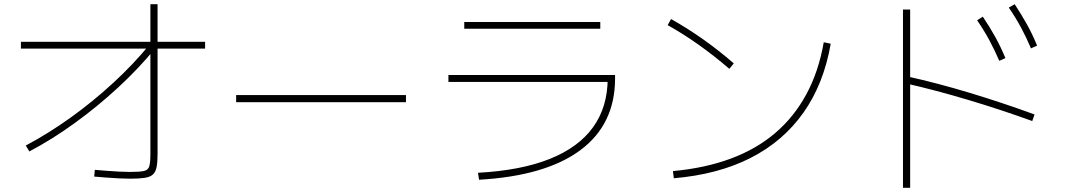

<svg xmlns="http://www.w3.org/2000/svg" viewBox="-20 -827 5040 909"><path d="M102 -138Q208 -194 314 -270Q420 -346 516.5 -435Q613 -524 688 -616L714 -597Q636 -502 538.5 -412Q441 -322 334 -244.5Q227 -167 119 -110ZM597 19Q574 19 543 17.5Q512 16 481.5 13.5Q451 11 426 9L429 -23Q453 -21 483 -18.5Q513 -16 543 -14.5Q573 -13 595 -13Q641 -13 661.5 -17.5Q682 -22 687 -40.5Q692 -59 692 -98V-807H726V-98Q726 -60 721.5 -36.5Q717 -13 704 -1Q691 11 665 15Q639 19 597 19ZM79 -597V-629H951V-597Z M1098 -343V-377H1902V-343Z M2243 -9Q2446 -20 2582.5 -74.5Q2719 -129 2788 -225Q2857 -321 2857 -456L2874 -439H2103V-472H2892V-456Q2892 -238 2727.5 -116Q2563 6 2248 24ZM2178 -691V-723H2822V-691Z M3166 -17Q3318 -31 3439.5 -76Q3561 -121 3650.5 -197.5Q3740 -274 3798 -381.5Q3856 -489 3880 -627L3913 -620Q3880 -430 3784 -294Q3688 -158 3534 -79.5Q3380 -1 3170 17ZM3433 -501Q3361 -563 3288.5 -614.5Q3216 -666 3141 -708L3157 -737Q3235 -693 3308 -641.5Q3381 -590 3454 -527Z M4711 -539Q4689 -590 4664 -636.5Q4639 -683 4606 -731L4633 -748Q4666 -699 4692 -652Q4718 -605 4740 -552ZM4861 -598Q4839 -650 4814 -696.5Q4789 -743 4756 -791L4784 -807Q4816 -758 4842 -711.5Q4868 -665 4890 -611ZM4867 -254Q4715 -309 4560.5 -355Q4406 -401 4269 -432L4276 -465Q4417 -434 4572.5 -387Q4728 -340 4878 -285ZM4255 62V-782H4289V62Z"/></svg>

Font: M PLUS 2 ExtraLight
Style: Regular
Weight: 250
Designer: Coji Morishita
Foundry: UNDERFOREST DESIGN
Version: Version 1.001